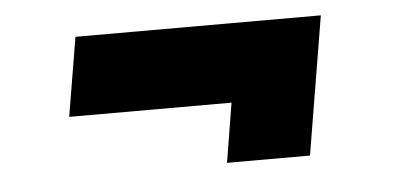

<svg xmlns="http://www.w3.org/2000/svg" viewBox="-32 -448 754 367"><g transform="rotate(-5 345.0 -264.5)"><path d="M390.6 -132.3 409.2 -246.1H97.7L123 -397.5H593.8L549.8 -132.3Z"/></g></svg>

Font: Inter 18pt Black
Style: Italic
Weight: 900
Italic angle: -9.3988°
Designer: Rasmus Andersson
Foundry: rsms
Version: Version 4.001;git-66647c0bb